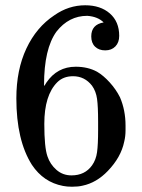

<svg xmlns="http://www.w3.org/2000/svg" viewBox="-20 -686 540 728"><path d="M373 -601Q351 -623 311 -626Q241 -626 194 -566Q147 -501 147 -364L148 -360L156 -373Q197 -433 267 -433Q313 -433 348 -414Q372 -400 396 -373.5Q420 -347 435 -317Q456 -268 456 -210V-192Q456 -169 451 -149Q439 -90 389 -38Q346 7 293 18Q277 22 253 22Q234 22 219 19Q145 5 101 -61Q42 -154 42 -313Q42 -421 80 -502Q118 -583 186 -628Q240 -666 303 -666Q361 -666 396.5 -635Q432 -604 432 -550Q432 -525 417.5 -510Q403 -495 379 -495Q355 -495 340.5 -509Q326 -523 326 -548Q326 -593 373 -601ZM329 -361Q301 -397 257 -397Q220 -397 197 -374Q148 -325 148 -216Q148 -127 160 -93Q170 -63 194 -42Q218 -21 251 -21Q302 -21 329 -59Q344 -80 348 -109Q352 -138 352 -193V-209V-225Q352 -282 348 -311Q344 -340 329 -361Z"/></svg>

Font: MathJax_Main
Style: Regular
Weight: 400
Version: Version 1.1